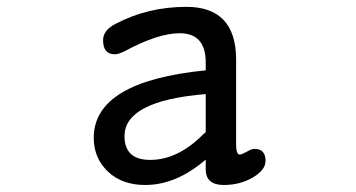

<svg xmlns="http://www.w3.org/2000/svg" viewBox="-20 -519 1040 561"><path d="M581.1 -52.7Q495.1 21.5 404.3 21.5Q335.9 21.5 294.9 -18.1Q253.9 -57.6 253.9 -116.2Q253.9 -281.2 581.1 -313.5V-336.9Q581.1 -421.9 504.9 -421.9Q441.4 -421.9 343.8 -369.1Q326.2 -360.4 315.4 -360.4Q281.2 -360.4 281.2 -401.4Q281.2 -431.6 319.3 -450.2Q413.1 -499 524.4 -499Q668.9 -499 669.9 -346.7V-96.7Q669.9 -67.4 680.7 -67.4Q685.5 -67.4 700.2 -75.2Q714.8 -84 723.6 -84Q755.9 -84 755.9 -48.8Q755.9 -22.5 718.8 -0.5Q681.6 21.5 633.8 21.5Q581.1 21.5 581.1 -24.4V-52.7ZM581.1 -244.1Q343.8 -224.6 343.8 -121.1Q343.8 -51.8 418.9 -51.8Q500 -51.8 574.2 -127Q581.1 -131.8 581.1 -132.8V-244.1Z"/></svg>

Font: jf-openhuninn-1.0
Style: Regular
Weight: 400
Designer: [Kosugi Maru]
      Designed by Motoya company      

      [Varela Round]
      Joe Prince(Latin component); Avraham Co
Foundry: justfont CO.,LTD.
Version: 1.0